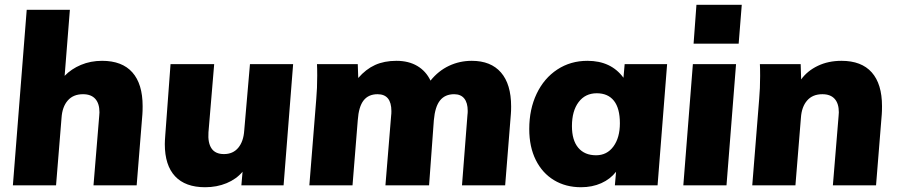

<svg xmlns="http://www.w3.org/2000/svg" viewBox="-20 -777 3764 805"><path d="M578 -332Q578 -310 577 -298L553 0H372L396 -291L397 -306Q397 -343 379.5 -362.5Q362 -382 328 -382Q287 -382 264 -355.5Q241 -329 238 -283L215 0H34L92 -736H273L251 -459Q279 -488 319.5 -505Q360 -522 408 -522Q492 -522 535 -473.5Q578 -425 578 -332Z M1209 -508 1169 0H992L997 -57Q971 -26 930 -9Q889 8 840 8Q757 8 714 -38Q671 -84 671 -173Q671 -185 673 -211L695 -508H878L854 -222Q851 -178 867 -154.5Q883 -131 919 -131Q957 -131 979 -157.5Q1001 -184 1004 -230L1028 -508Z M2123 -331Q2123 -311 2122 -300L2098 0H1917L1940 -296Q1941 -302 1941 -312Q1941 -346 1926.5 -364Q1912 -382 1884 -382Q1846 -382 1825 -356Q1804 -330 1799 -273L1779 0H1596L1620 -293Q1621 -299 1621 -311Q1621 -382 1563 -382Q1525 -382 1504.5 -356Q1484 -330 1480 -273L1458 0H1277L1306 -362Q1310 -406 1310 -460Q1310 -492 1309 -508H1480L1482 -450Q1514 -487 1552.5 -504.5Q1591 -522 1642 -522Q1693 -522 1729.5 -500.5Q1766 -479 1785 -439Q1818 -480 1862.5 -501Q1907 -522 1958 -522Q2038 -522 2080.5 -473Q2123 -424 2123 -331Z M2777 -508 2737 0H2558L2563 -57Q2539 -26 2501 -9Q2463 8 2416 8Q2352 8 2303 -21.5Q2254 -51 2226.5 -106Q2199 -161 2199 -236Q2199 -319 2230 -384Q2261 -449 2316.5 -485.5Q2372 -522 2443 -522Q2542 -522 2594 -451L2599 -508ZM2579 -260Q2579 -323 2554 -354.5Q2529 -386 2482 -386Q2434 -386 2406 -349Q2378 -312 2378 -248Q2378 -189 2404.5 -157.5Q2431 -126 2479 -126Q2525 -126 2552 -163Q2579 -200 2579 -260Z M2885 -508H3066L3026 0H2845ZM3090 -757 3077 -594H2888L2900 -757Z M3678 -332Q3678 -310 3677 -298L3653 0H3472L3496 -291L3497 -306Q3497 -343 3479.5 -362.5Q3462 -382 3428 -382Q3387 -382 3364 -355.5Q3341 -329 3338 -283L3315 0H3134L3163 -362Q3167 -405 3167 -459Q3167 -492 3166 -508H3337L3339 -444Q3365 -480 3409 -501Q3453 -522 3508 -522Q3592 -522 3635 -473.5Q3678 -425 3678 -332Z"/></svg>

Font: Muli Black
Style: Italic
Weight: 900
Italic angle: -4.541°
Designer: Vernon Adams
Foundry: Vernon Adams
Version: Version 2.001